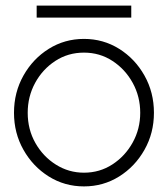

<svg xmlns="http://www.w3.org/2000/svg" viewBox="-20 -653 600 686"><path d="M280 13Q211 13 154.2 -22.5Q97.5 -58 63.8 -117.8Q30 -177.5 30 -250Q30 -323 63.8 -383Q97.5 -443 154.2 -478.5Q211 -514 280 -514Q349 -514 405.8 -478.5Q462.5 -443 496.2 -383Q530 -323 530 -250Q530 -177.5 496.2 -117.8Q462.5 -58 405.8 -22.5Q349 13 280 13ZM280 -36Q336.5 -36 382 -65.8Q427.5 -95.5 454.2 -144Q481 -192.5 481 -250Q481 -308 454.2 -356.8Q427.5 -405.5 382 -435.2Q336.5 -465 280 -465Q223 -465 177.5 -435.2Q132 -405.5 105.5 -356.8Q79 -308 79 -250Q79 -190.5 106.5 -142Q134 -93.5 179.8 -64.8Q225.5 -36 280 -36ZM111 -633H449V-590H111Z"/></svg>

Font: Urbanist ExtraLight
Style: Regular
Weight: 200
Designer: Corey Hu
Foundry: Corey Hu
Version: Version 1.330; ttfautohint (v1.8.4.7-5d5b)